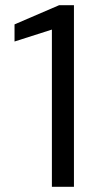

<svg xmlns="http://www.w3.org/2000/svg" viewBox="-20 -720 382 740"><path d="M180 0V-606L36 -560V-626L208 -700H265V0Z"/></svg>

Font: DM Sans 9pt
Style: Regular
Weight: 400
Designer: Colophon Foundry, Jonny Pinhorn
Foundry: Colophon Foundry
Version: Version 4.004;gftools[0.9.30]